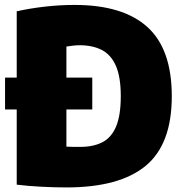

<svg xmlns="http://www.w3.org/2000/svg" viewBox="-20 -770 764 798"><path d="M256 9Q208 9 153 6.2Q98 3.5 49.5 -2.5V-315H1V-447.5H49.5V-723Q102.5 -735 164.8 -742.2Q227 -749.5 290 -749.5Q491 -749.5 592.5 -657.8Q694 -566 694 -370Q694 -170.5 585.5 -80.8Q477 9 256 9ZM313 -159.5Q368 -159.5 405.5 -178.8Q443 -198 462.5 -244.2Q482 -290.5 482 -370.5Q482 -450.5 461.5 -496.8Q441 -543 402.8 -562.5Q364.5 -582 310.5 -582Q298.5 -582 282.5 -580.2Q266.5 -578.5 256 -576.5V-447.5H363.5V-315H256V-160.5Q272.5 -159.5 286.8 -159.5Q301 -159.5 313 -159.5Z"/></svg>

Font: Encode Sans SemiCondensed SemiCondensed Black
Style: Regular
Weight: 900
Width: 4
Designer: Multiple Designers
Foundry: Impallari Type
Version: Version 3.000; ttfautohint (v1.8.3) -l 8 -r 50 -G 200 -x 14 